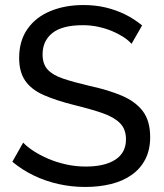

<svg xmlns="http://www.w3.org/2000/svg" viewBox="-20 -735 649 762"><path d="M502 -561Q490 -575 470 -588Q450 -601 425 -611.5Q400 -622 370.5 -628.5Q341 -635 309 -635Q227 -635 188 -604Q149 -573 149 -519Q149 -481 169 -459Q189 -437 230.5 -423Q272 -409 336 -394Q410 -378 464 -355Q518 -332 547 -293.5Q576 -255 576 -191Q576 -140 556.5 -102.5Q537 -65 502 -40.5Q467 -16 420 -4.5Q373 7 318 7Q264 7 212.5 -4.5Q161 -16 115 -38Q69 -60 29 -93L72 -169Q88 -152 113.5 -135.5Q139 -119 171.5 -105Q204 -91 242 -82.5Q280 -74 320 -74Q396 -74 438 -101.5Q480 -129 480 -182Q480 -222 456.5 -246Q433 -270 387 -286Q341 -302 275 -318Q203 -336 154 -357.5Q105 -379 80.5 -414Q56 -449 56 -505Q56 -573 89 -620Q122 -667 180 -691Q238 -715 311 -715Q359 -715 400.5 -705Q442 -695 478 -677Q514 -659 544 -634Z"/></svg>

Font: Raleway Thin Medium
Style: Regular
Weight: 500
Version: Version 4.026